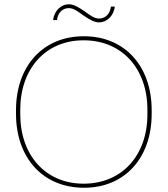

<svg xmlns="http://www.w3.org/2000/svg" viewBox="-20 -875 786 900"><path d="M378 -821C343 -845 323 -855 302 -855C268 -855 234 -826 229 -781H247C252 -819 276 -837 303 -837C325 -837 347 -820 369 -804C404 -780 424 -770 445 -770C479 -770 513 -799 518 -844H500C495 -806 471 -788 444 -788C422 -788 400 -805 378 -821ZM55 -342C55 -133 183 5 373 5H375C563 5 691 -133 691 -342V-358C691 -567 563 -705 374 -705H372C183 -705 55 -567 55 -358ZM75 -339V-361C75 -552 193 -686 371 -686H373C553 -686 671 -552 671 -361V-339C671 -148 553 -14 372 -14C193 -14 75 -148 75 -339Z"/></svg>

Font: Fixel Text Thin
Style: Regular
Weight: 100
Width: 4
Designer: AlfaBravo + MacPaw
Foundry: Kyrylo Tkachov, Marchela Mozhyna, Serhii Makarenko, Maria Weinstein, Zakhar Kryvoshyya
Version: Version 1.211